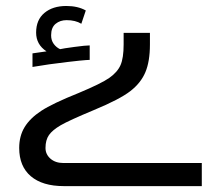

<svg xmlns="http://www.w3.org/2000/svg" viewBox="-20 -426 702 649"><path d="M195.8 203.1Q123.5 203.1 84.2 169.7Q44.9 136.2 44.9 74.2Q44.9 33.7 63.2 3.7Q81.5 -26.4 119.4 -51.3Q157.2 -76.2 246.1 -111.8Q322.3 -143.6 349.6 -162.8Q377 -182.1 387.5 -206.1Q397.9 -230 397.9 -275.9V-314.9H486.8V-275.9Q486.8 -218.3 471.4 -181.9Q456.1 -145.5 420.4 -117.9Q384.8 -90.3 297.9 -54.2Q213.4 -19 185.3 -2.7Q157.2 13.7 145.5 30.5Q133.8 47.4 133.8 74.2Q133.8 95.7 150.6 110.4Q167.5 125 193.8 125H662.1V203.1ZM89.8 -245.6 137.2 -252.4Q102.1 -275.4 102.1 -315.9Q102.1 -358.9 130.1 -382.3Q158.2 -405.8 204.1 -405.8Q243.2 -405.8 270 -390.6L254.9 -345.7Q234.9 -357.9 205.1 -357.9Q183.1 -357.9 168 -345.5Q152.8 -333 152.8 -306.6Q152.8 -289.6 161.6 -277.6Q170.4 -265.6 183.1 -259.8Q192.9 -262.2 231 -267.3Q269 -272.5 283.2 -272.5V-223.6Q275.4 -223.6 247.8 -220.9Q220.2 -218.3 146 -208.5L89.8 -199.7Z"/></svg>

Font: Noto Kufi Arabic
Style: Regular
Weight: 400
Designer: Monotype Design team
Foundry: Monotype Imaging Inc.
Version: Version 1.02